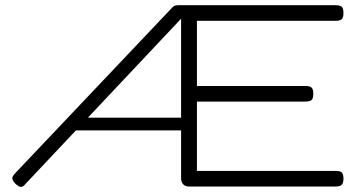

<svg xmlns="http://www.w3.org/2000/svg" viewBox="-20 -707 1394 739"><path d="M707 11Q698 11 691 7Q684 3 680.5 -4Q677 -11 677 -21V-635L79 0Q73 8 66.5 11Q60 14 53.5 10.5Q47 7 39 0Q31 -9 28.5 -15.5Q26 -22 29.5 -28.5Q33 -35 41 -43L642 -677Q648 -684 654 -685.5Q660 -687 671 -687H1273Q1284 -687 1290.5 -684Q1297 -681 1299.5 -674.5Q1302 -668 1302 -657Q1302 -646 1299.5 -639.5Q1297 -633 1290.5 -630Q1284 -627 1275 -627H738V-376H1157Q1168 -376 1174.5 -373Q1181 -370 1183.5 -363Q1186 -356 1186 -345Q1186 -334 1183 -327.5Q1180 -321 1173 -318.5Q1166 -316 1155 -316H738V-49H1276Q1286 -49 1291.5 -46Q1297 -43 1299.5 -36.5Q1302 -30 1302 -19Q1302 -8 1299 -1.5Q1296 5 1289.5 8Q1283 11 1272 11ZM228 -205 263 -254H694V-205Z"/></svg>

Font: Fredoka SemiExpanded Light
Style: Regular
Weight: 300
Width: 6
Designer: Ben Nathan
Foundry: Milena B. Brandão, Ben Nathan
Version: Version 2.001